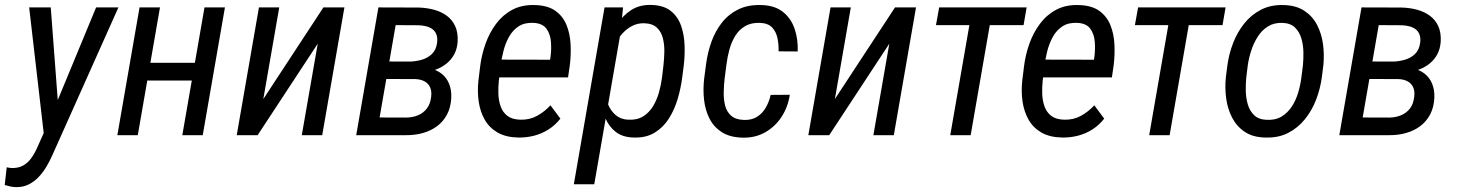

<svg xmlns="http://www.w3.org/2000/svg" viewBox="-62 -559 6028 794"><path d="M141.6 -60.1 335.4 -528.3H427.7L154.8 82Q144.5 105.5 130.6 129.2Q116.7 152.8 98.4 172.4Q80.1 191.9 56.9 203.6Q33.7 215.3 4.9 214.8Q-6.8 214.8 -18.8 212.2Q-30.8 209.5 -42.5 206.1L-34.2 132.8Q-29.8 133.8 -25.4 134.5Q-21 135.3 -16.6 135.7Q13.2 137.2 33.7 125.5Q54.2 113.8 68.4 93.5Q82.5 73.2 93.3 48.3ZM147.9 -528.3 179.2 -113.8 184.1 -20 121.1 11.7 58.6 -528.3Z M760.3 -299.3 747.1 -226.1H529.3L542 -299.3ZM599.6 -528.3 507.8 0H423.3L515.1 -528.3ZM868.2 -528.3 776.4 0H691.9L783.7 -528.3Z M1026.9 -149.4 1275.4 -528.3H1362.3L1270.5 0H1186L1252 -378.4L1003.4 0H917L1008.8 -528.3H1092.8Z M1655.3 -232.4H1513.7L1525.4 -304.7L1630.4 -304.2Q1656.7 -304.7 1681.6 -311.8Q1706.5 -318.8 1724.1 -335.7Q1741.7 -352.5 1745.6 -382.3Q1748 -402.3 1742.9 -416Q1737.8 -429.7 1726.8 -438Q1715.8 -446.3 1700.7 -450.2Q1685.5 -454.1 1668 -454.6L1574.2 -455.1L1495.1 0H1411.1L1502.9 -528.3L1668.9 -527.8Q1702.6 -526.9 1732.7 -518.8Q1762.7 -510.7 1785.4 -494.1Q1808.1 -477.5 1820.3 -451.2Q1832.5 -424.8 1830.6 -387.2Q1828.6 -357.4 1816.7 -335Q1804.7 -312.5 1785.2 -296.6Q1765.6 -280.8 1741 -271.5Q1716.3 -262.2 1689 -258.8ZM1616.2 0H1439L1495.1 -73.2L1618.2 -72.8Q1645 -73.2 1667 -82.5Q1689 -91.8 1703.1 -110.1Q1717.3 -128.4 1720.7 -156.7Q1724.1 -180.2 1717.3 -196.5Q1710.4 -212.9 1694.8 -221.9Q1679.2 -231 1656.2 -231.9L1538.1 -232.4L1551.8 -304.7L1686.5 -304.2L1710.4 -276.9Q1742.2 -271.5 1763.7 -254.6Q1785.2 -237.8 1795.4 -211.9Q1805.7 -186 1804.2 -154.3Q1802.2 -114.7 1786.6 -85.4Q1771 -56.2 1745.4 -37.1Q1719.7 -18.1 1686.5 -8.8Q1653.3 0.5 1616.2 0Z M2081.5 9.8Q2030.3 8.8 1996.1 -10.7Q1961.9 -30.3 1942.9 -63.5Q1923.8 -96.7 1917.7 -138.7Q1911.6 -180.7 1916.5 -226.1L1923.8 -285.6Q1929.7 -332.5 1945.8 -377.9Q1961.9 -423.3 1989.3 -460.2Q2016.6 -497.1 2056.6 -518.6Q2096.7 -540 2150.4 -538.1Q2203.6 -536.6 2234.9 -514.2Q2266.1 -491.7 2280.8 -455.6Q2295.4 -419.4 2297.6 -376Q2299.8 -332.5 2294.4 -289.1L2287.1 -238.8H1966.3L1979.5 -312.5L2212.9 -312L2214.8 -325.2Q2218.8 -355 2216.3 -386.5Q2213.9 -418 2197.8 -440.2Q2181.6 -462.4 2145 -464.4Q2107.4 -466.3 2082.8 -450.2Q2058.1 -434.1 2043 -406.7Q2027.8 -379.4 2019.8 -347.4Q2011.7 -315.4 2008.3 -285.6L2001 -225.6Q1998 -198.7 1999 -170.7Q2000 -142.6 2008.5 -118.7Q2017.1 -94.7 2036.4 -79.8Q2055.7 -64.9 2089.8 -64Q2127.9 -63 2158.4 -79.6Q2189 -96.2 2214.4 -123.5L2255.4 -68.4Q2234.4 -41.5 2206.8 -23.9Q2179.2 -6.3 2147.5 2Q2115.7 10.3 2081.5 9.8Z M2503.9 -421.4 2395.5 203.1H2311L2438 -528.3H2514.6ZM2765.6 -288.1 2759.3 -239.3Q2753.9 -196.3 2741 -151.6Q2728 -106.9 2704.8 -69.8Q2681.6 -32.7 2645.5 -10.5Q2609.4 11.7 2557.1 9.8Q2512.2 8.3 2484.1 -13.7Q2456.1 -35.6 2441.7 -70.3Q2427.2 -105 2422.9 -144.8Q2418.5 -184.6 2421.4 -221.2L2431.6 -296.4Q2438.5 -336.4 2452.6 -379.2Q2466.8 -421.9 2490.2 -458.5Q2513.7 -495.1 2548.6 -517.6Q2583.5 -540 2631.8 -538.6Q2683.1 -537.1 2712.4 -513.4Q2741.7 -489.7 2754.6 -452.4Q2767.6 -415 2769 -371.8Q2770.5 -328.6 2765.6 -288.1ZM2675.8 -238.8 2681.6 -288.6Q2684.6 -314.5 2685.3 -344Q2686 -373.5 2679.4 -400.4Q2672.9 -427.2 2654.5 -444.6Q2636.2 -461.9 2601.6 -462.9Q2575.2 -463.4 2553 -452.1Q2530.8 -440.9 2513.2 -421.9Q2495.6 -402.8 2483.6 -379.6Q2471.7 -356.4 2465.8 -333L2441.9 -184.1Q2441.4 -155.8 2452.1 -128.7Q2462.9 -101.6 2483.6 -83.5Q2504.4 -65.4 2535.2 -64Q2572.3 -62 2597.4 -77.6Q2622.6 -93.3 2638.4 -119.4Q2654.3 -145.5 2663.1 -177Q2671.9 -208.5 2675.8 -238.8Z M3015.1 -63Q3046.9 -62 3069.1 -76.2Q3091.3 -90.3 3105 -114.3Q3118.7 -138.2 3125 -166.5L3204.1 -167Q3196.8 -117.2 3170.7 -76.7Q3144.5 -36.1 3103.5 -12.5Q3062.5 11.2 3010.3 10.3Q2957.5 9.3 2923.8 -12Q2890.1 -33.2 2872.3 -68.1Q2854.5 -103 2849.6 -146Q2844.7 -189 2850.1 -234.4L2857.9 -293.9Q2864.3 -342.3 2880.4 -387Q2896.5 -431.6 2924.1 -466.3Q2951.7 -501 2991.9 -520.5Q3032.2 -540 3086.9 -538.1Q3142.1 -536.6 3175.8 -509.8Q3209.5 -482.9 3224.1 -439.7Q3238.8 -396.5 3236.8 -346.2L3157.7 -346.7Q3158.7 -374 3153.3 -400.6Q3147.9 -427.2 3131.3 -445.1Q3114.7 -462.9 3082 -464.4Q3044.9 -465.8 3019.8 -451.2Q2994.6 -436.5 2979 -411.4Q2963.4 -386.2 2954.8 -355.5Q2946.3 -324.7 2942.4 -293.9L2934.6 -233.9Q2931.6 -207.5 2930.9 -178.2Q2930.2 -148.9 2936.5 -123Q2942.9 -97.2 2961.4 -80.6Q2980 -64 3015.1 -63Z M3390.6 -149.4 3639.2 -528.3H3726.1L3634.3 0H3549.8L3615.7 -378.4L3367.2 0H3280.8L3372.6 -528.3H3456.5Z M4043.9 -528.3 3952.1 0H3867.7L3959.5 -528.3ZM4183.6 -528.3 4170.9 -455.1H3808.6L3821.8 -528.3Z M4330.6 9.8Q4279.3 8.8 4245.1 -10.7Q4210.9 -30.3 4191.9 -63.5Q4172.9 -96.7 4166.7 -138.7Q4160.6 -180.7 4165.5 -226.1L4172.9 -285.6Q4178.7 -332.5 4194.8 -377.9Q4210.9 -423.3 4238.3 -460.2Q4265.6 -497.1 4305.7 -518.6Q4345.7 -540 4399.4 -538.1Q4452.6 -536.6 4483.9 -514.2Q4515.1 -491.7 4529.8 -455.6Q4544.4 -419.4 4546.6 -376Q4548.8 -332.5 4543.5 -289.1L4536.1 -238.8H4215.3L4228.5 -312.5L4461.9 -312L4463.9 -325.2Q4467.8 -355 4465.3 -386.5Q4462.9 -418 4446.8 -440.2Q4430.7 -462.4 4394 -464.4Q4356.4 -466.3 4331.8 -450.2Q4307.1 -434.1 4292 -406.7Q4276.9 -379.4 4268.8 -347.4Q4260.7 -315.4 4257.3 -285.6L4250 -225.6Q4247.1 -198.7 4248 -170.7Q4249 -142.6 4257.6 -118.7Q4266.1 -94.7 4285.4 -79.8Q4304.7 -64.9 4338.9 -64Q4377 -63 4407.5 -79.6Q4438 -96.2 4463.4 -123.5L4504.4 -68.4Q4483.4 -41.5 4455.8 -23.9Q4428.2 -6.3 4396.5 2Q4364.7 10.3 4330.6 9.8Z M4866.7 -528.3 4774.9 0H4690.4L4782.2 -528.3ZM5006.3 -528.3 4993.7 -455.1H4631.3L4644.5 -528.3Z M5007.3 -238.8 5013.7 -288.6Q5020 -335.9 5037.4 -380.9Q5054.7 -425.8 5083.5 -461.9Q5112.3 -498 5153.1 -519Q5193.8 -540 5247.6 -538.1Q5298.3 -536.6 5332 -514.4Q5365.7 -492.2 5384.5 -456.1Q5403.3 -419.9 5409.2 -376.5Q5415 -333 5410.6 -289.1L5404.3 -238.8Q5397.9 -191.9 5380.6 -146.7Q5363.3 -101.6 5334.2 -65.7Q5305.2 -29.8 5264.4 -9Q5223.6 11.7 5170.4 9.8Q5119.1 8.8 5085.7 -13.7Q5052.2 -36.1 5033.4 -72.3Q5014.6 -108.4 5008.8 -151.9Q5002.9 -195.3 5007.3 -238.8ZM5098.1 -289.1 5091.8 -237.8Q5089.4 -213.4 5089.8 -183.8Q5090.3 -154.3 5098.1 -127.4Q5106 -100.6 5124.3 -82.8Q5142.6 -64.9 5175.3 -63.5Q5212.4 -61.5 5238 -77.1Q5263.7 -92.8 5280.5 -118.9Q5297.4 -145 5306.6 -176.5Q5315.9 -208 5319.8 -238.8L5326.2 -289.6Q5328.6 -314 5328.1 -343.3Q5327.6 -372.6 5319.8 -399.7Q5312 -426.8 5293.7 -444.8Q5275.4 -462.9 5242.2 -464.4Q5207.5 -465.8 5181.9 -450Q5156.2 -434.1 5139.2 -407.2Q5122.1 -380.4 5112.1 -349.1Q5102.1 -317.9 5098.1 -289.1Z M5720.7 -232.4H5579.1L5590.8 -304.7L5695.8 -304.2Q5722.2 -304.7 5747.1 -311.8Q5772 -318.8 5789.6 -335.7Q5807.1 -352.5 5811 -382.3Q5813.5 -402.3 5808.3 -416Q5803.2 -429.7 5792.2 -438Q5781.2 -446.3 5766.1 -450.2Q5751 -454.1 5733.4 -454.6L5639.6 -455.1L5560.5 0H5476.6L5568.4 -528.3L5734.4 -527.8Q5768.1 -526.9 5798.1 -518.8Q5828.1 -510.7 5850.8 -494.1Q5873.5 -477.5 5885.7 -451.2Q5897.9 -424.8 5896 -387.2Q5894 -357.4 5882.1 -335Q5870.1 -312.5 5850.6 -296.6Q5831.1 -280.8 5806.4 -271.5Q5781.7 -262.2 5754.4 -258.8ZM5681.6 0H5504.4L5560.5 -73.2L5683.6 -72.8Q5710.4 -73.2 5732.4 -82.5Q5754.4 -91.8 5768.6 -110.1Q5782.7 -128.4 5786.1 -156.7Q5789.6 -180.2 5782.7 -196.5Q5775.9 -212.9 5760.3 -221.9Q5744.6 -231 5721.7 -231.9L5603.5 -232.4L5617.2 -304.7L5752 -304.2L5775.9 -276.9Q5807.6 -271.5 5829.1 -254.6Q5850.6 -237.8 5860.8 -211.9Q5871.1 -186 5869.6 -154.3Q5867.7 -114.7 5852.1 -85.4Q5836.4 -56.2 5810.8 -37.1Q5785.2 -18.1 5752 -8.8Q5718.8 0.5 5681.6 0Z"/></svg>

Font: Roboto Condensed
Style: Italic
Weight: 400
Italic angle: -12°
Designer: Christian Robertson
Foundry: Google
Version: Version 3.0